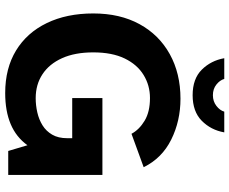

<svg xmlns="http://www.w3.org/2000/svg" viewBox="-94 -800 905 758"><g transform="rotate(90 359.0 -420.5)"><path d="M346.8 12Q249.2 12 178.8 -30.9Q108.5 -73.8 70.6 -152.2Q32.6 -230.6 32.6 -335.8Q32.6 -441.4 74.9 -518.5Q117.1 -595.6 193.3 -637.8Q269.5 -680 369.2 -680Q457.2 -680 530.6 -643.5Q604 -607.1 639.6 -534.7L507.7 -486.6Q491.4 -517.2 456.2 -538.4Q421.1 -559.6 366.6 -559.6Q316.6 -559.6 275.5 -534.4Q234.4 -509.3 210.3 -459.6Q186.3 -409.8 186.3 -335.8Q186.3 -263.2 209.2 -212.5Q232 -161.9 272.6 -135.2Q313.2 -108.4 367.1 -108.4Q395.2 -108.4 423.3 -114.8Q451.4 -121.2 474.3 -135.4Q497.2 -149.6 511.1 -173.5Q525.1 -197.3 525.1 -233.1V-252.6H366.6V-371.8H670.1V0H575.5L552.9 -75.9Q520.9 -31.4 469.5 -9.7Q418.1 12 346.8 12ZM355.3 -728Q290.6 -728 254.6 -764.1Q218.7 -800.3 209.3 -852.9H291.1Q295.9 -835.6 313.3 -821.8Q330.7 -808 355.3 -808Q379.7 -808 397.5 -821.8Q415.4 -835.6 420.3 -852.9H502.1Q492.9 -800.3 456.4 -764.1Q419.9 -728 355.3 -728Z"/></g></svg>

Font: Atkinson Hyperlegible Next
Style: Regular
Weight: 400
Designer: Elliott Scott, Megan Eiswerth, Linus Boman, Theodore Petrosky, Letters from Sweden
Foundry: Applied Design Works, Letters from Sweden
Version: Version 2.001